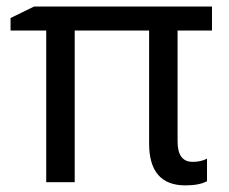

<svg xmlns="http://www.w3.org/2000/svg" viewBox="-20 -556 699 586"><path d="M567.9 -62Q593.8 -62 611.8 -71.8V-2.9Q587.9 9.8 545.9 9.8Q435.1 9.8 435.1 -118.2V-462.9H208V0H121.1V-462.9H12.2V-501L84 -536.1H627V-462.9H522V-124Q522 -62 567.9 -62Z"/></svg>

Font: NotoSans
Style: Regular
Weight: 400
Designer: Monotype Design team
Foundry: Monotype Imaging Inc.
Version: Version 1.04; ttfautohint (v1.4.1)